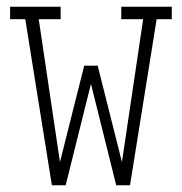

<svg xmlns="http://www.w3.org/2000/svg" viewBox="-20 -550 540 570"><path d="M134 0 55 -493H10V-530H160V-493H95L158 -69L230 -355H270L342 -69L405 -493H340V-530H490V-493H445L366 0H325L250 -301L175 0Z"/></svg>

Font: Iosevka Slab Extralight
Style: Regular
Weight: 200
Monospace: yes
Designer: Belleve Invis
Foundry: Belleve Invis
Version: Version 11.1.1; ttfautohint (v1.8.3)